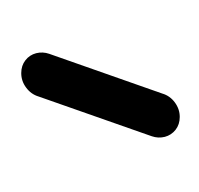

<svg xmlns="http://www.w3.org/2000/svg" viewBox="-24 -100 195 188"><g transform="rotate(-90 74.0 -6.5)"><path d="M34.1 44.1 73 -66.7Q75.2 -74.1 81.7 -78.9Q88.1 -83.7 95.9 -83.7Q103.3 -83.7 108.5 -79.6Q113.7 -75.6 115.4 -69.1Q117 -62.6 114.8 -56.3L75.9 54.4Q73.7 61.9 67.2 66.7Q60.7 71.5 53 71.5Q45.6 71.5 40.4 67.4Q35.2 63.3 33.5 56.9Q31.9 50.4 34.1 44.1Z"/></g></svg>

Font: 26F Galaxy Sans Oblique
Style: Regular
Weight: 400
Italic angle: -5°
Designer: C₂₉H₂₅N₃O₅
Version: Version 1.200;FEAKit 1.0